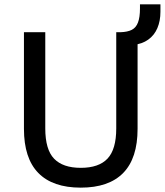

<svg xmlns="http://www.w3.org/2000/svg" viewBox="-20 -853 757 882"><path d="M351 9Q222 9 156 -58.5Q90 -126 90 -261V-705H188V-263Q188 -166 228.5 -124Q269 -82 351 -82Q434 -82 474 -124.5Q514 -167 514 -263V-705H612V-261Q612 -126 546 -58.5Q480 9 351 9ZM594 -647 533 -686V-705Q566 -706 585.5 -716Q605 -726 614 -750Q623 -774 623 -814V-833H717V-799Q717 -757 703 -724Q689 -691 661 -671Q633 -651 594 -647Z"/></svg>

Font: Nunito Sans 7pt SemiCondensed Medium
Style: Regular
Weight: 500
Width: 4
Designer: Vernon Adams
Foundry: Vernon Adams
Version: Version 3.101;gftools[0.9.27]